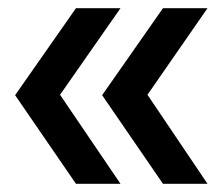

<svg xmlns="http://www.w3.org/2000/svg" viewBox="-20 -514 549 470"><path d="M275 -64H166L17 -281L166 -494H275L127 -282ZM488 -64H379L230 -281L379 -494H488L341 -282Z"/></svg>

Font: Blinker SemiBold
Style: Regular
Weight: 600
Designer: Juergen Huber
Foundry: supertype
Version: Version 1.015;PS 1.15;hotconv 1.0.88;makeotf.lib2.5.647800